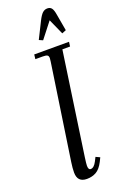

<svg xmlns="http://www.w3.org/2000/svg" viewBox="-173 -954 635 1008"><g transform="rotate(-20 144.5 -449.5)"><path d="M74.2 -47.9Q74.2 -71.8 79.1 -105L158.2 -637.2Q160.2 -650.9 160.2 -655.8Q160.2 -668.5 153.3 -672.6Q146.5 -676.8 127.9 -676.8H86.9L89.8 -702.1H284.2L280.8 -676.8H237.8L154.8 -104Q149.9 -68.8 149.9 -58.1Q149.9 -35.2 163.1 -35.2Q181.6 -35.2 196.8 -64.9L208 -86.9L231 -76.2L220.2 -54.2Q202.1 -19 179.2 -6.1Q156.2 6.8 127 6.8Q74.2 6.8 74.2 -47.9ZM138.2 -765.1 184.1 -856.9Q197.8 -884.3 209.5 -895Q221.2 -905.8 236.8 -905.8Q252.4 -905.8 260.5 -895Q268.6 -884.3 272.9 -856.9L289.1 -765.1L266.1 -755.9L227.1 -842.8L159.2 -755.9Z"/></g></svg>

Font: Dihjauti
Style: Italic
Weight: 400
Italic angle: -9°
Designer: T. Christopher White
Version: Version 3.0.0